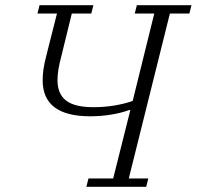

<svg xmlns="http://www.w3.org/2000/svg" viewBox="-20 -718 756 738"><path d="M320 -32H415L481 -295H477Q443 -283 404.5 -277Q366 -271 327 -271Q144 -271 144 -409Q144 -429 147 -451.5Q150 -474 161 -516L199 -666H124L132 -698H339L331 -666H256L218 -511Q208 -473 204.5 -451Q201 -429 201 -410Q201 -357 234 -331.5Q267 -306 339 -306Q381 -306 420 -312.5Q459 -319 490 -330L573 -666H498L506 -698H716L708 -666H633L475 -32H550L542 0H312Z"/></svg>

Font: IBM Plex Serif Light
Style: Italic
Weight: 300
Italic angle: -14°
Designer: Mike Abbink, Paul van der Laan, Pieter van Rosmalen
Foundry: Bold Monday
Version: Version 3.001